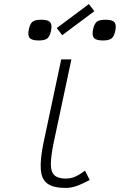

<svg xmlns="http://www.w3.org/2000/svg" viewBox="-20 -910 640 944"><path d="M302 14Q243 14 213.5 -7Q184 -28 180.5 -78Q177 -128 195 -213L281 -618H331L244 -209Q230 -141 230 -102.5Q230 -64 248 -48Q266 -32 303 -32Q327 -32 347.5 -40.5Q368 -49 398 -71L421 -25Q379 -3 353.5 5.5Q328 14 302 14ZM486 -711Q453 -711 442 -723.5Q431 -736 438 -767Q444 -794 456.5 -803.5Q469 -813 499 -813Q532 -813 542.5 -801Q553 -789 547 -759Q541 -731 528.5 -721Q516 -711 486 -711ZM170 -711Q137 -711 126 -723.5Q115 -736 122 -767Q128 -794 140.5 -803.5Q153 -813 183 -813Q216 -813 226.5 -801Q237 -789 231 -759Q225 -731 212.5 -721Q200 -711 170 -711ZM286 -737 259 -772 417 -890 444 -855Z"/></svg>

Font: Victor Mono Thin
Style: Italic
Weight: 100
Italic angle: -12°
Monospace: yes
Designer: Rune Bjørnerås
Version: Version 1.561;gftools[0.9.30]